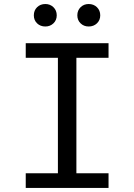

<svg xmlns="http://www.w3.org/2000/svg" viewBox="-20 -917 655 937"><path d="M509.7 -706.2V-634.9H352.8V-71.3H509.7V0H105.6V-71.3H262.6V-634.9H105.6V-706.2ZM201.5 -787.7Q176.9 -787.7 161 -803.1Q145.1 -818.5 145.1 -842.1Q145.1 -866.2 161 -881.8Q176.9 -897.4 201.5 -897.4Q224.6 -897.4 240.8 -881.8Q256.9 -866.2 256.9 -842.1Q256.9 -818.5 240.8 -803.1Q224.6 -787.7 201.5 -787.7ZM412.8 -787.7Q389.2 -787.7 373.3 -803.1Q357.4 -818.5 357.4 -842.1Q357.4 -866.2 373.3 -881.8Q389.2 -897.4 412.8 -897.4Q436.9 -897.4 453.1 -881.8Q469.2 -866.2 469.2 -842.1Q469.2 -818.5 453.1 -803.1Q436.9 -787.7 412.8 -787.7Z"/></svg>

Font: FiraCode Nerd Font
Style: Regular
Weight: 400
Designer: Carrois Corporate, Edenspiekermann AG, Nikita Prokopov
Foundry: Carrois Corporate, Edenspiekermann AG, Nikita Prokopov
Version: Version 6.002;Nerd Fonts 2.1.0